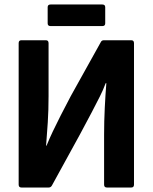

<svg xmlns="http://www.w3.org/2000/svg" viewBox="-20 -834 679 854"><path d="M75 0Q63 0 63 -13V-642Q63 -655 75 -655H184Q196 -655 196 -642V-407Q196 -344 192.5 -289.5Q189 -235 185 -186H187Q200 -218 215 -249.5Q230 -281 249.5 -319.5Q269 -358 295 -407L428 -646Q432 -655 442 -655H564Q576 -655 576 -642V-13Q576 0 564 0H455Q443 0 443 -13V-235Q443 -294 446 -354.5Q449 -415 453 -464H450Q439 -434 424 -404.5Q409 -375 388 -334.5Q367 -294 335 -235L211 -9Q206 0 197 0ZM205 -718Q192 -718 192 -730V-802Q192 -814 205 -814H435Q448 -814 448 -802V-730Q448 -718 435 -718Z"/></svg>

Font: Sofia Sans Semi Condensed ExtraBold
Style: Regular
Weight: 800
Designer: Botio Nikoltchev, Ani Petrova
Foundry: lettersoup
Version: Version 4.100